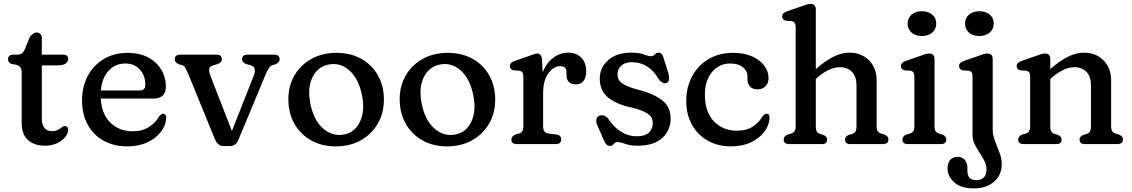

<svg xmlns="http://www.w3.org/2000/svg" viewBox="-20 -758 5957 1010"><path d="M65 -417.5 41 -421.5Q22 -428.5 22 -447Q22 -457 29.2 -463.8Q36.5 -470.5 49 -470.5H72Q85 -470.5 94.2 -476.8Q103.5 -483 110.5 -499L135 -559.5Q141.5 -571.5 152 -579.2Q162.5 -587 172 -587Q184 -587 192 -579.2Q200 -571.5 200 -557.5V-470.5H311Q338.5 -470.5 338.5 -448.5Q338.5 -433.5 325.2 -423.8Q312 -414 282 -414H200V-132Q200 -101.5 214.2 -84.8Q228.5 -68 254 -68Q272.5 -68 284.8 -75Q297 -82 305.8 -88.8Q314.5 -95.5 322 -95Q329.5 -95 334.5 -88.5Q339.5 -82 338 -71Q336.5 -51 319.8 -32.8Q303 -14.5 276.2 -3Q249.5 8.5 218 8.5Q160.5 8.5 127.2 -21.2Q94 -51 94 -112V-378Q94 -410.5 65 -417.5Z M852.5 -301Q852.5 -239.5 785 -239.5H510Q515.5 -156 561.5 -111.8Q607.5 -67.5 678.5 -67.5Q729.5 -67.5 764.8 -90.8Q800 -114 816 -144.5Q829 -160.5 838.5 -160Q854.5 -159 854.5 -138.5Q853 -100 827 -65.5Q801 -31 755.8 -9.5Q710.5 12 651 12Q577 12 523.2 -18.8Q469.5 -49.5 440.5 -103.8Q411.5 -158 411.5 -229Q411.5 -300.5 441 -357.2Q470.5 -414 525 -447Q579.5 -480 653.5 -480Q712.5 -480 757.2 -457Q802 -434 827.2 -393.5Q852.5 -353 852.5 -301ZM639.5 -424Q586.5 -424 551.2 -386Q516 -348 510.5 -282H713Q744.5 -282 744.5 -310.5Q744.5 -361.5 715.2 -392.8Q686 -424 639.5 -424Z M1188.5 10.5H1155.5Q1125.5 10.5 1109.5 -28L967 -377Q961.5 -389.5 955 -400.8Q948.5 -412 939 -415L921 -420Q911 -424.5 905.2 -430.5Q899.5 -436.5 899.5 -446Q899.5 -470.5 928.5 -470.5H1120Q1147 -470.5 1147 -446Q1147 -436.5 1140.2 -430.5Q1133.5 -424.5 1122 -420L1104 -415Q1082.5 -409 1080.5 -394.8Q1078.5 -380.5 1088.5 -355L1200 -69L1315 -360.5Q1332.5 -405 1298 -415L1277.5 -420Q1253.5 -429 1253.5 -446Q1253.5 -470.5 1282.5 -470.5H1422Q1451 -470.5 1451 -446Q1451 -430.5 1429.5 -420L1411.5 -415Q1403.5 -412 1395.5 -401.2Q1387.5 -390.5 1377 -365.5L1235 -24.5Q1227 -5 1215.5 2.8Q1204 10.5 1188.5 10.5Z M1750 -480Q1824 -480 1880.2 -448.8Q1936.5 -417.5 1968 -361.8Q1999.5 -306 1999.5 -234Q1999.5 -163 1967.2 -107.5Q1935 -52 1878 -20Q1821 12 1746 12Q1672.5 12 1616.2 -19.8Q1560 -51.5 1528.5 -107.5Q1497 -163.5 1497 -236.5Q1497 -306 1529 -361.2Q1561 -416.5 1618.2 -448.2Q1675.5 -480 1750 -480ZM1790 -50.5Q1847.5 -61.5 1874.2 -119Q1901 -176.5 1884 -258.5Q1865.5 -346 1817.2 -388.2Q1769 -430.5 1709 -418.5Q1651 -407.5 1623.5 -351Q1596 -294.5 1613 -211Q1631.5 -123 1680.8 -81Q1730 -39 1790 -50.5Z M2335.5 -480Q2409.5 -480 2465.8 -448.8Q2522 -417.5 2553.5 -361.8Q2585 -306 2585 -234Q2585 -163 2552.8 -107.5Q2520.5 -52 2463.5 -20Q2406.5 12 2331.5 12Q2258 12 2201.8 -19.8Q2145.5 -51.5 2114 -107.5Q2082.5 -163.5 2082.5 -236.5Q2082.5 -306 2114.5 -361.2Q2146.5 -416.5 2203.8 -448.2Q2261 -480 2335.5 -480ZM2375.5 -50.5Q2433 -61.5 2459.8 -119Q2486.5 -176.5 2469.5 -258.5Q2451 -346 2402.8 -388.2Q2354.5 -430.5 2294.5 -418.5Q2236.5 -407.5 2209 -351Q2181.5 -294.5 2198.5 -211Q2217 -123 2266.2 -81Q2315.5 -39 2375.5 -50.5Z M2831.5 -444 2834.5 -377.5Q2855 -428 2891 -454.5Q2927 -481 2969 -481Q3012 -481 3037.8 -454.8Q3063.5 -428.5 3063.5 -383Q3063.5 -349 3048.8 -331.5Q3034 -314 3010 -314Q2985.5 -314 2972.8 -326.8Q2960 -339.5 2960 -361.5V-378Q2960 -395.5 2950.8 -402.8Q2941.5 -410 2926.5 -410Q2893 -410 2865 -373.2Q2837 -336.5 2837 -265V-93.5Q2837 -59 2865.5 -55.5L2906.5 -50.5Q2932 -47 2932 -24.5Q2932 0 2903 0H2699Q2670 0 2670 -24.5Q2670 -41 2691.5 -50.5L2710 -55.5Q2721 -59 2727 -67.5Q2733 -76 2733 -93.5V-354Q2733 -370.5 2727.8 -377.2Q2722.5 -384 2712.5 -386L2681.5 -388Q2662 -393.5 2662 -410Q2662 -428.5 2687.5 -437.5L2763 -463.5Q2776 -468.5 2787 -472.5Q2798 -476.5 2805.5 -476.5Q2829 -476.5 2831.5 -444Z M3303.5 -431Q3268.5 -431 3248.5 -413Q3228.5 -395 3228.5 -368Q3228.5 -334.5 3256 -317.5Q3283.5 -300.5 3324.5 -289.5Q3408 -270 3458 -234.2Q3508 -198.5 3508 -135.5Q3508 -73.5 3464.2 -32.5Q3420.5 8.5 3332.5 8.5Q3296 8.5 3270 -1Q3244 -10.5 3229.5 -10.5Q3216 -10.5 3208.5 -0.5Q3201 9.5 3188.5 9.5Q3168.5 9.5 3157.5 -18L3122 -99Q3113.5 -119.5 3118 -133Q3122.5 -146.5 3135 -150Q3161 -158 3181 -131.5Q3209.5 -88 3248 -64.5Q3286.5 -41 3328.5 -41Q3373.5 -41 3393.8 -61Q3414 -81 3414 -111Q3414 -144.5 3383 -162.5Q3352 -180.5 3306.5 -191.5Q3228 -207 3181.5 -242.8Q3135 -278.5 3135 -345Q3135 -403 3179.8 -442Q3224.5 -481 3299.5 -481Q3344 -481 3368 -471.5Q3392 -462 3403.5 -462Q3416 -462 3424.5 -471.5Q3433 -481 3443.5 -481Q3462.5 -481 3469 -458L3495.5 -374.5Q3500.5 -357 3499.2 -340.8Q3498 -324.5 3483.5 -320.5Q3462 -315.5 3440.5 -348.5Q3418 -387.5 3382.8 -409.2Q3347.5 -431 3303.5 -431Z M4023 -346.5Q4023 -321.5 4007.2 -304.8Q3991.5 -288 3965.5 -288Q3939.5 -288 3925.8 -302.5Q3912 -317 3912 -341.5V-355Q3912 -385.5 3887.5 -404.8Q3863 -424 3821 -424Q3763 -424 3725.5 -379.2Q3688 -334.5 3688 -259.5Q3688 -168.5 3735.8 -119.5Q3783.5 -70.5 3855.5 -70.5Q3908 -70.5 3940.8 -92.5Q3973.5 -114.5 3990 -144.5Q3997.5 -152.5 4002 -156.5Q4006.5 -160.5 4012.5 -160Q4028.5 -159.5 4028 -138Q4026.5 -99 4000.8 -64.8Q3975 -30.5 3930 -9.2Q3885 12 3827 12Q3756 12 3702.8 -18.2Q3649.5 -48.5 3619.8 -102.2Q3590 -156 3590 -226.5Q3590 -298.5 3620.5 -356Q3651 -413.5 3706.5 -446.8Q3762 -480 3836.5 -480Q3894 -480 3936 -461.5Q3978 -443 4000.5 -412.5Q4023 -382 4023 -346.5Z M4271.5 -707.5V-394.5Q4322 -439 4365.2 -460Q4408.5 -481 4448 -481Q4511 -481 4551.2 -440.8Q4591.5 -400.5 4591.5 -335V-93.5Q4591.5 -76 4597.5 -67.5Q4603.5 -59 4614.5 -55.5L4632.5 -50.5Q4642.5 -45.5 4648 -39.8Q4653.5 -34 4653.5 -24.5Q4653.5 0 4624.5 0H4452.5Q4425.5 0 4425.5 -24.5Q4425.5 -40 4444.5 -48L4463 -53.5Q4474 -57 4479.8 -65.8Q4485.5 -74.5 4485.5 -93.5V-309Q4485.5 -355.5 4461.8 -380Q4438 -404.5 4398.5 -404.5Q4372 -404.5 4341.5 -391.2Q4311 -378 4277.5 -348L4271.5 -342.5V-93.5Q4271.5 -74.5 4277.2 -65.8Q4283 -57 4294 -53.5L4312 -48Q4331 -40 4331 -24.5Q4331 0 4304 0H4131.5Q4102.5 0 4102.5 -24.5Q4102.5 -41 4124 -50.5L4142.5 -55.5Q4153.5 -59 4159.5 -67.5Q4165.5 -76 4165.5 -93.5V-615Q4165.5 -631.5 4160.2 -638.2Q4155 -645 4145 -647L4114 -649Q4094.5 -654.5 4094.5 -671Q4094.5 -689.5 4120 -698.5L4195.5 -724.5Q4210 -730 4221.8 -733.8Q4233.5 -737.5 4243.5 -737.5Q4271.5 -737.5 4271.5 -707.5Z M4829 -568.5Q4796 -568.5 4775.2 -586.8Q4754.5 -605 4754.5 -634.5Q4754.5 -663 4775.2 -681Q4796 -699 4829 -699Q4863.5 -699 4884.2 -681Q4905 -663 4905 -634.5Q4905 -605 4884.2 -586.8Q4863.5 -568.5 4829 -568.5ZM4896 -446.5V-93.5Q4896 -76 4902 -67.5Q4908 -59 4919 -55.5L4936.5 -50.5Q4958 -41 4958 -24.5Q4958 0 4929 0H4756Q4727 0 4727 -24.5Q4727 -41 4748.5 -50.5L4767 -55.5Q4778 -59 4784 -67.5Q4790 -76 4790 -93.5V-354Q4790 -370.5 4784.8 -377.2Q4779.5 -384 4769.5 -386L4738.5 -388Q4719 -393.5 4719 -410Q4719 -428.5 4744.5 -437.5L4820 -463.5Q4834.5 -469 4846.2 -472.8Q4858 -476.5 4868 -476.5Q4896 -476.5 4896 -446.5Z M5131.5 -568.5Q5098 -568.5 5077.2 -586.8Q5056.5 -605 5056.5 -634.5Q5056.5 -663 5077.2 -681Q5098 -699 5131.5 -699Q5165.5 -699 5186.5 -681Q5207.5 -663 5207.5 -634.5Q5207.5 -605 5186.5 -586.8Q5165.5 -568.5 5131.5 -568.5ZM5202 -77Q5202 -48 5213.8 -17.2Q5225.5 13.5 5237.5 44.2Q5249.5 75 5249.5 105.5Q5249.5 163 5209 198Q5168.5 233 5102 233Q5035 233 4999.8 201.2Q4964.5 169.5 4964.5 128Q4964.5 98 4979 82.5Q4993.5 67 5018 67Q5041.5 67 5055.2 83.2Q5069 99.5 5069 126.5V142Q5069 190 5116.5 189.5Q5169.5 189 5169.5 131.5Q5169.5 109.5 5158.2 88Q5147 66.5 5132.5 44.5Q5118 22.5 5107 0.2Q5096 -22 5096 -45V-354Q5096 -370.5 5090.8 -377.2Q5085.5 -384 5075.5 -386L5044.5 -388Q5025 -393.5 5025 -410Q5025 -428.5 5050.5 -437.5L5126 -463.5Q5140.5 -469 5152.2 -472.8Q5164 -476.5 5174 -476.5Q5202 -476.5 5202 -446.5Z M5505 -446.5V-394.5Q5555.5 -439 5598.8 -460Q5642 -481 5681.5 -481Q5744.5 -481 5784.8 -440.8Q5825 -400.5 5825 -335V-93.5Q5825 -75.5 5831 -67.2Q5837 -59 5848 -55.5L5866 -50.5Q5876 -45.5 5881.5 -39.8Q5887 -34 5887 -24.5Q5887 0 5858 0H5686Q5659 0 5659 -24.5Q5659 -40 5678 -48L5696.5 -53.5Q5707.5 -57 5713.2 -65.8Q5719 -74.5 5719 -93.5V-309Q5719 -355.5 5695.2 -380Q5671.5 -404.5 5632 -404.5Q5605.5 -404.5 5575 -391Q5544.5 -377.5 5511 -348L5505 -342.5V-93.5Q5505 -74.5 5510.8 -65.8Q5516.5 -57 5527.5 -53.5L5545.5 -48Q5564.5 -40 5564.5 -24.5Q5564.5 0 5537.5 0H5365Q5336 0 5336 -24.5Q5336 -41 5357.5 -50.5L5376 -55.5Q5387 -59 5393 -67.5Q5399 -76 5399 -93.5V-354Q5399 -370.5 5393.8 -377.2Q5388.5 -384 5378.5 -386L5347.5 -388Q5328 -393.5 5328 -410Q5328 -428.5 5353.5 -437.5L5429 -463.5Q5443.5 -469 5455.2 -472.8Q5467 -476.5 5477 -476.5Q5505 -476.5 5505 -446.5Z"/></svg>

Font: Fraunces 9pt S100
Style: Regular
Weight: 400
Version: Version 1.000; ttfautohint (v1.8.3)